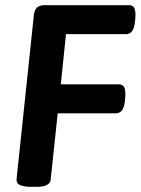

<svg xmlns="http://www.w3.org/2000/svg" viewBox="-20 -720 544 742"><path d="M95 2Q79 2 61 -3.5Q43 -9 44 -28L111 -663Q115 -700 151 -700H479Q493 -700 499 -689Q505 -678 503 -651L502 -639Q499 -610 490 -599Q481 -588 467 -588H235L215 -394H440Q454 -394 460 -383Q466 -372 464 -345L463 -332Q460 -304 451 -293Q442 -282 428 -282H203L176 -27Q174 2 121 2Z"/></svg>

Font: Asap SemiBold
Style: Italic
Weight: 600
Italic angle: -6°
Designer: Pablo Cosgaya
Foundry: Omnibus-Type
Version: Version 3.001; ttfautohint (v1.8.3)